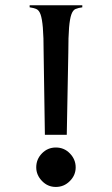

<svg xmlns="http://www.w3.org/2000/svg" viewBox="-20 -700 429 737"><path d="M194.3 17.6Q163.1 17.6 141.1 -5.4Q119.1 -28.3 119.1 -57.6Q119.1 -88.9 141.1 -111.3Q163.1 -133.8 194.3 -133.8Q226.6 -133.8 248.5 -110.8Q270.5 -87.9 270.5 -57.6Q270.5 -27.3 248 -4.9Q225.6 17.6 194.3 17.6ZM147.5 -497.1Q147.5 -559.6 144.5 -593.8Q141.6 -627.9 135.7 -644.5Q129.9 -661.1 119.1 -665.5Q108.4 -669.9 93.8 -671.9V-679.7H295.9V-671.9Q280.3 -669.9 270 -665.5Q259.8 -661.1 253.9 -644.5Q248 -627.9 245.1 -593.8Q242.2 -559.6 242.2 -497.1L236.3 -182.6H152.3Z"/></svg>

Font: Padauk Grand Pro
Style: Regular
Weight: 400
Designer: Debbi Hosken
Foundry: SIL
Version: Version 2.8.2